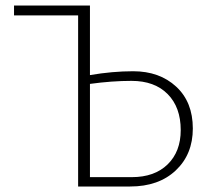

<svg xmlns="http://www.w3.org/2000/svg" viewBox="-20 -678 776 698"><path d="M464 -419Q560 -419 620.5 -363Q681 -307 681 -211Q681 -117 619 -58.5Q557 0 453 0H264V-622H31V-658H307V-405Q389 -419 464 -419ZM459 -34Q542 -34 589.5 -80.5Q637 -127 637 -205Q637 -288 589.5 -336Q542 -384 458 -384Q387 -384 307 -373V-34Z"/></svg>

Font: EauTestText Light
Style: Regular
Weight: 300
Designer: Christian Thalmann (Catharsis Fonts)
Version: Version 0.001;PS 000.001;hotconv 1.0.88;makeotf.lib2.5.64775